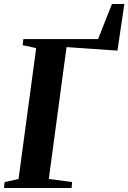

<svg xmlns="http://www.w3.org/2000/svg" viewBox="-23 -938 640 958"><path d="M-3 0 0 -29.5 69.5 -45 157.5 -698 90 -712.5 93.5 -743H466.5L535.5 -918H597.5L563 -685.5L309 -703L220.5 -45L337 -29.5L334 0Z"/></svg>

Font: Merriweather 96pt
Style: Bold Italic
Weight: 700
Italic angle: -7.8°
Version: Version 2.101